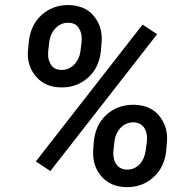

<svg xmlns="http://www.w3.org/2000/svg" viewBox="-20 -742 757 772"><path d="M257.3 -721.7C256.3 -721.7 255.4 -721.7 254.4 -721.7C211.9 -721.7 175.8 -708 146 -680.7C116.7 -653.3 100.1 -617.2 95.7 -572.8L92.3 -536.6C91.8 -532.7 91.8 -528.8 91.8 -524.9C91.8 -488.8 104 -457.5 127.4 -431.2C151.4 -404.8 183.6 -391.1 224.6 -390.6C226.6 -390.6 228.5 -390.6 230.5 -390.6C270 -390.6 304.7 -403.8 334.5 -430.2C363.8 -456.5 380.9 -492.2 385.7 -536.6L388.7 -574.2C389.2 -578.1 389.2 -582.5 389.2 -586.4C389.2 -622.6 377.9 -653.8 355 -680.2C332.5 -706.5 299.8 -720.2 257.3 -721.7ZM177.7 -569.8C180.2 -593.8 189 -613.3 203.1 -628.4C217.3 -643.1 233.9 -650.4 252.9 -650.4C253.9 -650.4 254.4 -650.4 255.4 -650.4C274.4 -649.9 288.1 -643.1 296.4 -629.9C304.7 -617.2 308.6 -603 308.6 -586.9C308.6 -583 308.6 -579.1 308.1 -574.7L303.7 -536.6C300.3 -513.7 291.5 -495.6 277.3 -481.4C263.2 -467.8 247.1 -460.9 228.5 -460.9C228 -460.9 227.1 -460.9 226.1 -460.9C207 -461.4 193.8 -468.3 185.5 -481C177.2 -493.7 173.3 -507.8 173.3 -523.4C173.3 -527.3 173.3 -531.2 173.8 -535.6ZM611.8 -604.5 553.2 -643.1 124 -92.8 182.6 -54.2ZM520 -320.8C519 -320.8 518.1 -320.8 517.1 -320.8C473.6 -320.8 436.5 -307.1 406.7 -279.3C377 -251.5 360.4 -214.4 356.9 -168L354.5 -136.2C354.5 -133.3 354.5 -129.9 354.5 -127C354.5 -88.4 366.2 -55.7 390.6 -29.8C414.6 -3.9 446.8 9.8 487.3 10.3C489.3 10.3 491.2 10.3 493.2 10.3C532.7 10.3 567.9 -2.9 597.2 -29.8C627 -56.6 644 -92.3 648.4 -136.2L651.4 -174.3C651.9 -178.2 651.9 -182.1 651.9 -186C651.9 -222.2 640.1 -252.9 617.7 -279.3C594.7 -305.7 562.5 -319.3 520 -320.8ZM439.9 -170.4C442.4 -193.8 450.7 -212.9 464.8 -228C479 -242.7 495.6 -250 515.6 -250C516.1 -250 517.1 -250 518.1 -250C553.7 -248.5 571.3 -222.2 571.3 -184.6C571.3 -181.6 570.8 -178.2 570.8 -174.8L565.9 -136.2C558.1 -87.4 528.8 -60.1 491.7 -60.1C490.7 -60.1 489.7 -60.1 488.8 -60.1C453.1 -61.5 435.5 -89.4 435.5 -125.5C435.5 -128.9 436 -131.8 436 -135.3Z"/></svg>

Font: Roboto Medium
Style: Italic
Weight: 500
Italic angle: -12°
Designer: Google
Version: Version 2.137; 2017